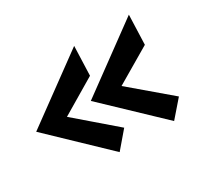

<svg xmlns="http://www.w3.org/2000/svg" viewBox="-87 -474 657 616"><g transform="rotate(-30 241.5 -166.5)"><path d="M453.1 -42 400.4 18.6 201.2 -170.9 445.3 -349.6 441.4 -240.2 310.5 -163.1ZM251 -43 199.2 17.6 0 -172.9 243.2 -350.6 239.3 -242.2 109.4 -165Z"/></g></svg>

Font: Slackey
Style: Regular
Weight: 400
Designer: Squid
Foundry: Font Diner, Inc DBA Sideshow
Version: Version 1.001